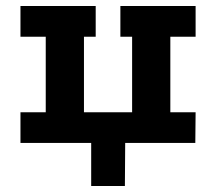

<svg xmlns="http://www.w3.org/2000/svg" viewBox="-20 -475 718 638"><path d="M283 143V0H48V-102H132V-353H48V-455H298V-353H259V-102H419V-353H380V-455H630V-353H546V-102H630L629 0H396L395 143Z"/></svg>

Font: Podkova ExtraBold
Style: Regular
Weight: 800
Designer: Ilya Yudin
Foundry: Cyreal (www.cyreal.org)
Version: Version 2.103